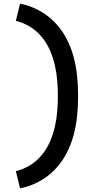

<svg xmlns="http://www.w3.org/2000/svg" viewBox="-20 -861 515 1042"><path d="M89 161 66 68Q107 58 143.5 35.5Q180 13 207 -20Q234 -53 251 -92Q268 -131 277.5 -172Q287 -213 290.5 -255.5Q294 -298 294 -340Q294 -382 290.5 -424.5Q287 -467 277.5 -508Q268 -549 251 -588Q234 -627 207 -660Q180 -693 143.5 -715.5Q107 -738 66 -748L89 -841Q142 -831 190.5 -805Q239 -779 276.5 -740.5Q314 -702 339.5 -654Q365 -606 379 -554Q393 -502 398.5 -448Q404 -394 404 -340Q404 -286 398.5 -232Q393 -178 379 -126Q365 -74 339.5 -26Q314 22 276.5 60.5Q239 99 190.5 125Q142 151 89 161Z"/></svg>

Font: Iosevka QP
Style: Bold
Weight: 700
Designer: Belleve Invis
Foundry: Belleve Invis
Version: Version 20.0.0; ttfautohint (v1.8.4)